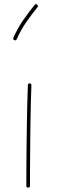

<svg xmlns="http://www.w3.org/2000/svg" viewBox="-20 -875 272 904"><path d="M120.1 -482.4Q127.9 -482.4 127.9 -473.6Q126.5 -439.5 125.2 -390.9Q124 -342.3 123.3 -287.4Q122.6 -232.4 122.1 -178Q121.6 -123.5 121.3 -77.1Q121.1 -30.8 121.1 0Q121.1 8.3 112.3 8.3Q104 8.3 104 0Q104 -30.8 104.2 -77.1Q104.5 -123.5 105 -178Q105.5 -232.4 106.4 -287.6Q107.4 -342.8 108.6 -391.4Q109.9 -439.9 111.3 -474.6Q111.3 -482.4 120.1 -482.4ZM154.8 -853Q161.6 -847.2 156.2 -840.8Q128.9 -806.6 104.2 -771.7Q79.6 -736.8 58.6 -690.4Q55.2 -682.6 47.4 -686Q39.6 -689.5 43 -697.3Q64.5 -745.1 89.8 -781.2Q115.2 -817.4 142.6 -851.6Q148.4 -858.4 154.8 -853Z"/></svg>

Font: Mikhak Thin
Style: Regular
Weight: 100
Designer: Amin Abedi
Version: Version 3.3